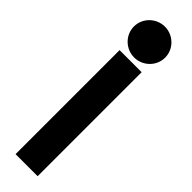

<svg xmlns="http://www.w3.org/2000/svg" viewBox="-269 -765 757 757"><g transform="rotate(45 109.5 -386.0)"><path d="M108 -600C155 -600 195 -638 195 -686C195 -734 155 -772 108 -772C61 -772 21 -734 21 -686C21 -638 61 -600 108 -600ZM170 -580H47V0H170Z"/></g></svg>

Font: Charger
Style: Hemi
Weight: 900
Designer: Jasper
Foundry: Cannot Into Space Fonts
Version: Version 0.99